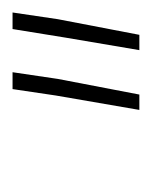

<svg xmlns="http://www.w3.org/2000/svg" viewBox="12 -802 242 306"><g transform="rotate(-90 133.0 -649.0)"><path d="M170.9 -750 160.2 -677.7 135.3 -547.9H110.8L133.8 -681.2L144 -750ZM266.1 -750 255.4 -677.7 230.5 -547.9H206.1Q229 -681.2 239.7 -750Z"/></g></svg>

Font: Mardoto Thin
Style: Italic
Weight: 250
Italic angle: -12°
Designer: Christian Robertson, Vahan Hovhannisyan
Foundry: Google
Version: Version 1.000